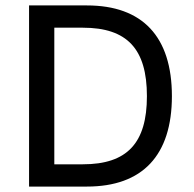

<svg xmlns="http://www.w3.org/2000/svg" viewBox="-20 -687 714 707"><path d="M300 -667H87V0H300C505 0 613 -115 613 -333C613 -552 505 -667 300 -667ZM285 -82H180V-585H285C448 -585 521 -507 521 -333C521 -160 448 -82 285 -82Z"/></svg>

Font: Maven Pro
Style: Medium
Weight: 500
Designer: Joe Prince
Foundry: Joe Prince
Version: Version 1.003